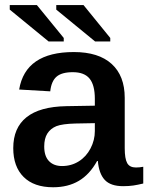

<svg xmlns="http://www.w3.org/2000/svg" viewBox="-20 -749 601 778"><path d="M195.3 9.8Q117.7 9.8 75.7 -32Q33.7 -73.7 33.7 -148.9Q33.7 -231 87.4 -273.9Q141.1 -316.9 248.5 -318.8L364.3 -320.8V-348.6Q364.3 -404.3 343 -430.4Q321.8 -456.5 274.9 -456.5Q230 -456.5 209 -438.2Q188 -419.9 183.6 -378.9L57.6 -386.2Q83 -538.1 279.3 -538.1Q379.4 -538.1 432.4 -490Q485.4 -441.9 485.4 -352.5V-148.4Q485.4 -106 495.4 -88.1Q505.4 -70.3 530.8 -70.3Q545.4 -70.3 560.5 -73.2V-5.4Q538.1 0 520.3 2.7Q502.4 5.4 479 5.4Q428.2 5.4 404.5 -20Q380.9 -45.4 376.5 -96.7H373.5Q343.3 -42 299.3 -16.1Q255.4 9.8 195.3 9.8ZM364.3 -250 285.2 -248.5Q232.4 -247.1 208.5 -237.8Q184.6 -228 171.9 -208Q159.2 -188 159.2 -155.3Q159.2 -116.2 178.5 -96.2Q197.8 -76.2 231.4 -76.2Q269 -76.2 299.3 -95.2Q329.6 -114.3 346.9 -147.7Q364.3 -181.2 364.3 -217.8ZM365.2 -581.1 208 -710V-728.5H318.4L426.8 -595.2V-581.1ZM176.8 -581.1 19.5 -710V-728.5H129.4L238.3 -595.2V-581.1Z"/></svg>

Font: Arimo SemiBold
Style: Regular
Weight: 600
Designer: Steve Matteson
Foundry: Monotype Imaging Inc.
Version: Version 1.33